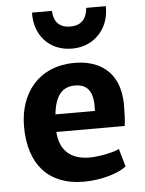

<svg xmlns="http://www.w3.org/2000/svg" viewBox="-57 -868 695 922"><g transform="rotate(-5 290.5 -407.5)"><path d="M46.4 -280.3C46.4 -99.6 139.2 7.8 309.1 7.8C395.5 7.8 479 -18.1 515.6 -47.9L490.7 -134.3C461.4 -118.2 387.2 -105.5 347.7 -105.5C261.7 -105.5 205.1 -147 198.7 -241.7H528.3C532.2 -266.6 533.7 -304.2 533.7 -346.2C531.7 -508.3 427.7 -565.4 312.5 -564.5C141.6 -563.5 46.4 -442.4 46.4 -280.3ZM201.7 -326.2C212.4 -424.8 251.5 -456.1 307.6 -456.1C376 -456.1 397 -407.7 392.1 -326.2ZM310.1 -633.8C419.9 -633.8 491.7 -719.7 487.8 -822.8H393.6C391.1 -801.3 385.3 -740.2 310.5 -740.2C233.9 -740.2 230 -800.8 228 -822.8H132.3C128.4 -719.7 194.8 -633.8 310.1 -633.8Z"/></g></svg>

Font: Merriweather Sans
Style: Bold
Weight: 700
Designer: Eben Sorkin ( eben@eyebytes.com )
Foundry: Eben Sorkin
Version: Version 1.003